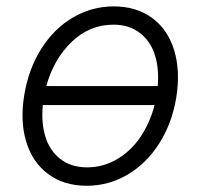

<svg xmlns="http://www.w3.org/2000/svg" viewBox="-20 -573 631 604"><path d="M252.8 11.4Q181.8 11.4 132.3 -24.9Q82.7 -61.1 62.7 -126.4Q42.6 -191.8 56.5 -275.2Q70 -356.5 110.1 -419.9Q150.2 -483.3 209.7 -518.1Q269.2 -552.9 337.7 -552.9Q408.7 -552.9 458.3 -516.7Q507.8 -480.5 527.9 -415Q547.9 -349.4 534.4 -265.6Q521 -184.7 480.8 -121.6Q440.7 -58.6 381.2 -23.6Q321.7 11.4 252.8 11.4ZM253.9 -46.5Q305 -46.5 349.1 -72.8Q393.1 -99.1 422.4 -142.9Q451.7 -186.8 466.3 -242.5H114.7Q109.4 -187.1 122.7 -143.3Q136 -99.4 169.7 -73Q203.5 -46.5 253.9 -46.5ZM125.7 -302.2H476.2Q480.8 -356.9 467.3 -399.9Q453.8 -442.8 420.3 -469.1Q386.7 -495.4 337 -495.4Q261.7 -495.4 205.3 -441.1Q148.8 -386.7 125.7 -302.2Z"/></svg>

Font: Karasuma Gothic
Style: Light Italic
Weight: 300
Italic angle: 9.39998°
Designer: Rasmus Andersson / Ryoko Nishizuka
Foundry: rsms
Version: Version 1.00